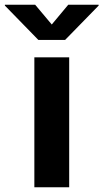

<svg xmlns="http://www.w3.org/2000/svg" viewBox="-82 -787 434 807"><path d="M62.4 0V-545.9H208.8V0ZM65.8 -767.1 135.6 -684 204.9 -767.1H332.6V-763.5L191.6 -619.1H79.3L-61.5 -763.5V-767.1Z"/></svg>

Font: Adwaita Sans
Style: Regular
Weight: 400
Designer: Rasmus Andersson
Foundry: rsms
Version: Version 4.001;git-9221beed3